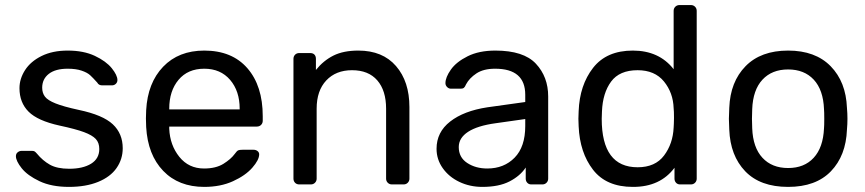

<svg xmlns="http://www.w3.org/2000/svg" viewBox="-20 -730 3425 760"><path d="M43 -111.8Q43 -121.6 50 -127.2Q57.1 -132.8 64.9 -132.8H106.9Q112.8 -132.8 116.5 -130.9Q120.1 -128.9 126 -122.1Q148.9 -94.2 177.5 -78.1Q206.1 -62 253.9 -62Q308.1 -62 340.6 -82Q373 -102.1 373 -140.1Q373 -165 359.1 -179.9Q345.2 -194.8 312.5 -207Q279.8 -219.2 215.8 -232.9Q128.9 -252 93 -288.1Q57.1 -324.2 57.1 -380.9Q57.1 -418 79.1 -452.4Q101.1 -486.8 144.5 -508.3Q188 -529.8 248 -529.8Q311 -529.8 355.5 -508.8Q399.9 -487.8 422.4 -460Q444.8 -432.1 444.8 -413.1Q444.8 -404.3 438.5 -398.2Q432.1 -392.1 422.9 -392.1H384.8Q370.6 -392.1 365.2 -402.8Q348.1 -421.9 336.7 -432.4Q325.2 -442.9 303 -450.4Q280.8 -458 248 -458Q199.2 -458 173.1 -437.5Q147 -417 147 -382.8Q147 -361.8 158 -347.4Q168.9 -333 200 -320.6Q231 -308.1 292 -294.9Q387.2 -274.9 426.5 -238Q465.8 -201.2 465.8 -143.1Q465.8 -100.1 441.4 -64.9Q417 -29.8 368.4 -10Q319.8 9.8 252.9 9.8Q184.1 9.8 136.5 -12.7Q88.9 -35.2 65.9 -64Q43 -92.8 43 -111.8Z M557.6 -261.2 558.6 -293.9Q564.5 -401.9 625.7 -465.8Q687 -529.8 788.6 -529.8Q898.4 -529.8 959.2 -460Q1020 -390.1 1020 -270V-252Q1020 -242.2 1013.4 -235.6Q1006.8 -229 996.6 -229H649.9V-220.2Q652.8 -155.3 689.9 -109.1Q727.1 -63 787.6 -63Q834.5 -63 864.3 -81.5Q894 -100.1 908.7 -120.1Q917.5 -132.3 922.6 -134.8Q927.7 -137.2 939.9 -137.2H983.9Q992.7 -137.2 999.3 -132.1Q1005.9 -127 1005.9 -119.1Q1005.9 -97.2 978.8 -66.2Q951.7 -35.2 902.3 -12.7Q853 9.8 788.6 9.8Q687 9.8 626 -53.7Q564.9 -117.2 558.6 -227.1ZM649.9 -296.9H928.7V-299.8Q928.7 -369.6 890.9 -413.8Q853 -458 788.6 -458Q723.6 -458 686.8 -414.1Q649.9 -370.1 649.9 -299.8Z M1141.6 -22.9V-497.1Q1141.6 -506.8 1147.9 -513.4Q1154.3 -520 1164.6 -520H1207.5Q1218.8 -520 1224.6 -513.9Q1230.5 -507.8 1230.5 -497.1V-453.1Q1260.3 -490.2 1299.8 -510Q1339.4 -529.8 1398.4 -529.8Q1494.6 -529.8 1547.6 -468.5Q1600.6 -407.2 1600.6 -306.2V-22.9Q1600.6 -13.2 1594 -6.6Q1587.4 0 1577.6 0H1531.2Q1521.5 0 1514.9 -6.6Q1508.3 -13.2 1508.3 -22.9V-299.8Q1508.3 -371.6 1473.4 -411.9Q1438.5 -452.1 1373.5 -452.1Q1309.6 -452.1 1271.5 -411.6Q1233.4 -371.1 1233.4 -299.8V-22.9Q1233.4 -13.2 1226.8 -6.6Q1220.2 0 1210.4 0H1164.6Q1154.3 0 1147.9 -6.6Q1141.6 -13.2 1141.6 -22.9Z M1708 -141.1Q1708 -207 1762 -249Q1815.9 -291 1908.7 -305.2L2059.1 -326.2V-355Q2059.1 -458 1939.9 -458Q1894 -458 1866 -439.5Q1837.9 -420.9 1824.7 -396Q1820.8 -386.2 1816.4 -382.6Q1812 -378.9 1803.7 -378.9H1765.1Q1756.3 -378.9 1749.8 -385.5Q1743.2 -392.1 1743.2 -400.9Q1743.2 -423.8 1764.6 -454.3Q1786.1 -484.9 1831.1 -507.3Q1876 -529.8 1940.9 -529.8Q2052.7 -529.8 2101.3 -477.8Q2149.9 -425.8 2149.9 -348.1V-22.9Q2149.9 -13.2 2143.3 -6.6Q2136.7 0 2127 0H2083Q2073.2 0 2067.1 -6.6Q2061 -13.2 2061 -22.9V-66.9Q2039.1 -33.7 1997.1 -12Q1955.1 9.8 1889.2 9.8Q1839.8 9.8 1798.3 -10Q1756.8 -29.8 1732.4 -64.5Q1708 -99.1 1708 -141.1ZM1795.9 -147.9Q1795.9 -106.9 1829.3 -85Q1862.8 -63 1908.7 -63Q1975.1 -63 2017.1 -106Q2059.1 -148.9 2059.1 -231V-258.8L1941.9 -242.2Q1870.1 -232.4 1833 -208.3Q1795.9 -184.1 1795.9 -147.9Z M2269.5 -259.8 2270.5 -290Q2274.4 -393.1 2327.6 -461.4Q2380.9 -529.8 2484.9 -529.8Q2588.9 -529.8 2646.5 -456.1V-687Q2646.5 -696.8 2653.1 -703.4Q2659.7 -710 2669.9 -710H2714.8Q2724.6 -710 2731.2 -703.4Q2737.8 -696.8 2737.8 -687V-22.9Q2737.8 -13.2 2731.2 -6.6Q2724.6 0 2714.8 0H2671.9Q2662.1 0 2656 -6.6Q2649.9 -13.2 2649.9 -22.9V-65.9Q2593.3 9.8 2486.3 9.8H2484.9Q2379.9 9.8 2327.4 -58.1Q2274.9 -126 2270.5 -230ZM2361.8 -259.8Q2361.8 -67.9 2503.9 -67.9Q2573.7 -67.9 2608.6 -114.5Q2643.6 -161.1 2646.5 -225.1Q2647.5 -236.3 2647.9 -263.2Q2647.9 -291 2646.5 -301.8Q2644.5 -362.8 2608.2 -407.5Q2571.8 -452.1 2503.9 -452.1Q2432.1 -452.1 2398.9 -407Q2365.7 -361.8 2362.8 -289.1Z M2865.2 -259.8 2866.7 -303.2Q2870.6 -406.2 2931.2 -468Q2991.7 -529.8 3099.6 -529.8Q3207.5 -529.8 3268.1 -467.8Q3328.6 -405.8 3332.5 -303.2Q3334.5 -281.2 3334.5 -259.8Q3334.5 -238.8 3332.5 -216.8Q3328.6 -113.8 3269 -52Q3209.5 9.8 3099.6 9.8Q2989.3 9.8 2929.9 -52Q2870.6 -113.8 2866.7 -216.8ZM2956.5 -259.8 2957.5 -222.2Q2960.4 -146 2998 -105.5Q3035.6 -64.9 3099.6 -64.9Q3163.6 -64.9 3200.9 -105.5Q3238.3 -146 3241.7 -222.2Q3242.7 -231.9 3242.7 -259.8Q3242.7 -287.6 3241.7 -297.9Q3238.8 -374 3201.2 -414.6Q3163.6 -455.1 3099.6 -455.1Q3035.6 -455.1 2998 -414.6Q2960.4 -374 2957.5 -297.9Z"/></svg>

Font: Rubik AZ
Style: Regular
Weight: 400
Designer: Hubert and Fischer
Foundry: Hubert & Fischer
Version: Version 2.000